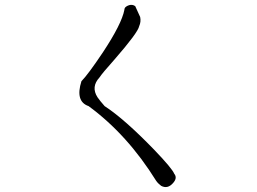

<svg xmlns="http://www.w3.org/2000/svg" viewBox="-20 -720 1040 778"><path d="M681 22Q659 47 633 33Q628 29 623 24.5Q618 20 613 13Q496 -175 339 -290Q284 -309 310 -391Q336 -417 397 -508Q473 -623 484 -680Q484 -693 503 -699Q517 -703 528 -695Q548 -652 548 -651Q552 -632 544 -614Q539 -588 444 -479Q394 -423 383 -406Q348 -368 375 -326Q380 -319 387 -310Q394 -301 404 -290Q484 -238 605 -113Q677 -38 686 -16Q700 1 681 22Z"/></svg>

Font: New Tegomin
Style: Regular
Weight: 400
Designer: Kyosuke Nagai
Version: Version 1.000